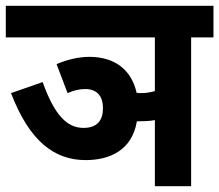

<svg xmlns="http://www.w3.org/2000/svg" viewBox="-20 -642 756 662"><path d="M175 -421 213 -321C234 -330 252 -335 274 -335C312 -335 335 -313 335 -269C335 -227 315 -201 268 -201C211 -201 168 -245 127 -359L18 -321C81 -156 167 -90 275 -90C356 -90 435 -122 452 -224C456 -224 460 -224 464 -224C482 -224 499 -225 514 -228V0H639V-513H716V-622H0V-513H514V-328C500 -324 485 -321 469 -321C462 -321 456 -321 451 -322C434 -399 378 -446 288 -446C250 -446 211 -436 175 -421Z"/></svg>

Font: Noto Sans Devanagari UI Condensed
Style: Bold
Weight: 700
Width: 3
Designer: Jelle Bosma - Monotype Design Team
Foundry: Monotype Imaging Inc.
Version: Version 2.004